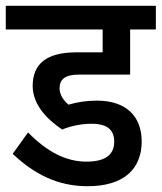

<svg xmlns="http://www.w3.org/2000/svg" viewBox="-30 -642 559 664"><path d="M287 -214C343 -214 365 -191 365 -152C365 -106 333 -83 269 -83C198 -83 133 -117 67 -184L14 -110C88 -40 169 2 273 2C400 2 460 -59 460 -153C460 -239 407 -294 305 -294C270 -294 237 -289 207 -280C190 -294 176 -315 176 -336C176 -367 194 -384 243 -384H420V-540H509V-622H-10V-540H325V-461H234C131 -461 83 -421 83 -345C83 -280 132 -230 185 -194C216 -207 253 -214 287 -214Z"/></svg>

Font: Noto Sans Devanagari SemiCondensed Medium
Style: Regular
Weight: 500
Width: 4
Designer: Jelle Bosma - Monotype Design Team
Foundry: Monotype Imaging Inc.
Version: Version 2.004